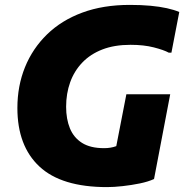

<svg xmlns="http://www.w3.org/2000/svg" viewBox="-20 -752 758 784"><path d="M51 -311Q51 -401 82 -477.5Q113 -554 172 -611.5Q231 -669 316 -700.5Q401 -732 510 -732Q557 -732 594.5 -728.5Q632 -725 661.5 -718.5Q691 -712 712 -703L680 -537H669Q649 -548 608 -558.5Q567 -569 513 -569Q447 -569 398 -550Q349 -531 316 -496.5Q283 -462 266.5 -416Q250 -370 250 -316Q250 -266 265.5 -228Q281 -190 315 -168.5Q349 -147 405 -147Q432 -147 454 -155Q476 -163 489 -178L439 -74L496 -367H675L609 -21Q585 -10 551 -3Q517 4 481 8Q445 12 417 12Q231 12 141 -72Q51 -156 51 -311Z"/></svg>

Font: Kufam ExtraBold
Style: Italic
Weight: 800
Italic angle: -11°
Designer: Artur Schmal
Foundry: Original Type
Version: Version 1.301; ttfautohint (v1.8.3)